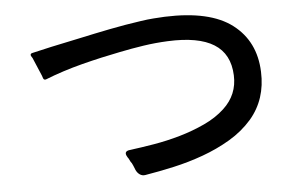

<svg xmlns="http://www.w3.org/2000/svg" viewBox="-44 -687 1088 687"><g transform="rotate(-5 500.0 -343.5)"><path d="M418 -85Q416 -90 411.5 -101Q407 -112 403 -116L397 -128Q395 -130 393 -134Q380 -155 404 -158Q444 -163 491.5 -171Q539 -179 586 -192.5Q633 -206 676 -226Q719 -246 749 -274Q801 -322 798 -392Q795 -469 739 -504Q683 -539 573 -534Q528 -532 485 -525.5Q442 -519 398 -510Q367 -504 331.5 -496Q296 -488 261 -479Q226 -470 192 -459Q158 -448 128 -436Q120 -433 117 -441L114 -450L86 -516L81 -524Q78 -532 86 -534L156 -550L260 -572Q315 -584 370.5 -595Q426 -606 482 -614Q508 -618 529.5 -619.5Q551 -621 570 -622Q732 -628 812 -567Q892 -506 896 -396Q900 -297 841 -228Q807 -189 760.5 -161.5Q714 -134 661.5 -115Q609 -96 555 -84Q501 -72 452 -64Q441 -62 432 -68Q423 -74 418 -85Z"/></g></svg>

Font: Higure Gothic Medium
Style: Regular
Weight: 500
Designer: Yoshimichi Ohira
Foundry: Positype
Version: Version 1.000